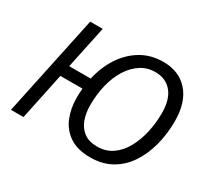

<svg xmlns="http://www.w3.org/2000/svg" viewBox="-145 -949 1273 1182"><g transform="rotate(30 491.0 -357.5)"><path d="M609 10Q518 10 461.5 -28Q405 -66 379.5 -129Q354 -192 354 -267Q354 -300 357 -333H200L130 0H41L192 -714H281L217 -412H370Q390 -502 436 -572.5Q482 -643 550.5 -684Q619 -725 708 -725Q820 -725 885 -651Q950 -577 950 -444Q950 -351 928 -269Q906 -187 863.5 -124Q821 -61 757 -25.5Q693 10 609 10ZM613 -69Q674 -69 720 -101Q766 -133 796 -187.5Q826 -242 841 -309Q856 -376 856 -446Q856 -544 813 -595Q770 -646 696 -646Q639 -646 593.5 -616.5Q548 -587 515.5 -535.5Q483 -484 466 -415.5Q449 -347 449 -269Q449 -214 465.5 -168.5Q482 -123 518 -96Q554 -69 613 -69Z"/></g></svg>

Font: BC Sans
Style: Italic
Weight: 400
Italic angle: -12°
Designer: Monotype Design Team
Designer: Province of B.C.
Foundry: Monotype Imaging Inc.
Version: Version 2.000;GOOG;noto-source:20170915:90ef993387c0